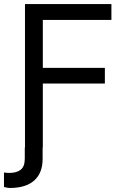

<svg xmlns="http://www.w3.org/2000/svg" viewBox="-44 -727 622 946"><path d="M79.1 0V-707H504.9V-628.9H167V-392.6H472.7V-315.4H167V0H166V55.7Q166 125.5 124.5 162.4Q83 199.2 3.9 199.2Q-1.5 199.2 -6.8 198.2Q-12.2 197.3 -24.4 194.3V123Q-10.7 125 2 125Q38.1 125 58.1 109.1Q78.1 93.3 78.1 54.7V0Z"/></svg>

Font: Pretendard
Style: Regular
Weight: 400
Designer: Base glyphs from Inter by Rasmus Andersson; Hangeul glyphs from Noto Sans CJK(Source Han Sans) by Jang Soo-young and Kan
Foundry: Kil Hyung-jin
Version: Version 1.309